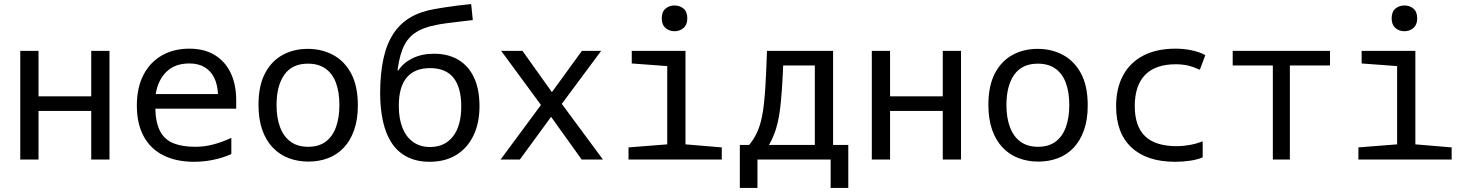

<svg xmlns="http://www.w3.org/2000/svg" viewBox="-20 -787 7240 947"><path d="M80 0V-536H170V-312H430V-536H520V0H430V-240H170V0Z M937 11Q849 11 785.5 -21Q722 -53 688.5 -115Q655 -177 655 -266Q655 -354 687 -416.5Q719 -479 777.5 -513Q836 -547 914 -547Q987 -547 1038.5 -516Q1090 -485 1117.5 -428Q1145 -371 1145 -292V-251H746Q748 -180 770.5 -138.5Q793 -97 836.5 -80Q880 -63 943 -63Q990 -63 1034 -75Q1078 -87 1121 -107V-27Q1075 -7 1028.5 2Q982 11 937 11ZM748 -323H1055Q1053 -370 1036.5 -403.5Q1020 -437 989.5 -455.5Q959 -474 914 -474Q843 -474 801 -433Q759 -392 748 -323Z M1501 10Q1449 10 1404 -7Q1359 -24 1325.5 -59Q1292 -94 1273.5 -146.5Q1255 -199 1255 -270Q1255 -363 1286.5 -424Q1318 -485 1373 -515.5Q1428 -546 1498 -546Q1568 -546 1624 -515.5Q1680 -485 1712.5 -423.5Q1745 -362 1745 -267Q1745 -197 1726.5 -145Q1708 -93 1675.5 -58.5Q1643 -24 1598.5 -7Q1554 10 1501 10ZM1500 -63Q1552 -63 1586 -88Q1620 -113 1637 -159.5Q1654 -206 1654 -269Q1654 -333 1637 -378.5Q1620 -424 1585.5 -448.5Q1551 -473 1499 -473Q1421 -473 1382.5 -418.5Q1344 -364 1344 -269Q1344 -206 1361.5 -159.5Q1379 -113 1413.5 -88Q1448 -63 1500 -63Z M2099 11Q2020 11 1965.5 -26.5Q1911 -64 1883.5 -139Q1856 -214 1855 -325Q1855 -423 1871 -496.5Q1887 -570 1920 -620.5Q1953 -671 2004 -701Q2055 -731 2127 -743Q2144 -746 2173 -750.5Q2202 -755 2236.5 -759.5Q2271 -764 2304 -767L2312 -688Q2279 -684 2244 -680Q2209 -676 2179.5 -672Q2150 -668 2132 -664Q2066 -652 2025.5 -623.5Q1985 -595 1965 -543.5Q1945 -492 1937 -410L1901 -440H1945Q1969 -477 2014.5 -499.5Q2060 -522 2121 -522Q2190 -522 2240 -492.5Q2290 -463 2317.5 -405.5Q2345 -348 2345 -263Q2345 -180 2315 -118Q2285 -56 2230 -22.5Q2175 11 2099 11ZM2101 -62Q2174 -62 2214.5 -114.5Q2255 -167 2255 -262Q2255 -355 2217 -403Q2179 -451 2101 -451Q2025 -451 1986 -404.5Q1947 -358 1947 -265Q1947 -201 1965.5 -155.5Q1984 -110 2018.5 -86Q2053 -62 2101 -62Z M2449 0 2676 -307 2669 -241 2452 -536H2557L2724 -302H2680L2850 -536H2945L2726 -241L2727 -307L2954 0H2849L2673 -246H2724L2544 0Z M3080 0V-60L3271 -75V-461L3096 -474V-536H3361V-75L3540 -60V0ZM3307 -633Q3281 -633 3262.5 -649Q3244 -665 3244 -696Q3244 -729 3262.5 -744.5Q3281 -760 3307 -760Q3333 -760 3351.5 -744.5Q3370 -729 3370 -696Q3370 -665 3351.5 -649Q3333 -633 3307 -633Z M3629 140V-72H3715L3658 -53Q3687 -83 3705.5 -117Q3724 -151 3734 -192.5Q3744 -234 3749 -286Q3751 -304 3752.5 -322.5Q3754 -341 3755.5 -367.5Q3757 -394 3759 -434.5Q3761 -475 3763 -536H4089V-72H4164V140H4077V0H3716V140ZM3761 -54 3733 -72H3999V-464H3803L3844 -493Q3843 -458 3841 -422Q3839 -386 3837 -353Q3835 -320 3832 -291Q3825 -208 3807.5 -151.5Q3790 -95 3761 -54Z M4280 0V-536H4370V-312H4630V-536H4720V0H4630V-240H4370V0Z M5101 10Q5049 10 5004 -7Q4959 -24 4925.5 -59Q4892 -94 4873.5 -146.5Q4855 -199 4855 -270Q4855 -363 4886.5 -424Q4918 -485 4973 -515.5Q5028 -546 5098 -546Q5168 -546 5224 -515.5Q5280 -485 5312.5 -423.5Q5345 -362 5345 -267Q5345 -197 5326.5 -145Q5308 -93 5275.5 -58.5Q5243 -24 5198.5 -7Q5154 10 5101 10ZM5100 -63Q5152 -63 5186 -88Q5220 -113 5237 -159.5Q5254 -206 5254 -269Q5254 -333 5237 -378.5Q5220 -424 5185.5 -448.5Q5151 -473 5099 -473Q5021 -473 4982.5 -418.5Q4944 -364 4944 -269Q4944 -206 4961.5 -159.5Q4979 -113 5013.5 -88Q5048 -63 5100 -63Z M5776 11Q5637 11 5561 -59.5Q5485 -130 5485 -263Q5485 -352 5519.5 -415.5Q5554 -479 5619.5 -513Q5685 -547 5779 -547Q5818 -547 5857 -539Q5896 -531 5925 -515L5898 -443Q5867 -457 5840 -463.5Q5813 -470 5779 -470Q5679 -470 5628 -417.5Q5577 -365 5577 -264Q5577 -164 5628 -115Q5679 -66 5785 -66Q5815 -66 5848 -72Q5881 -78 5912 -90V-11Q5887 0 5851 5.5Q5815 11 5776 11Z M6258 0V-464H6060V-536H6540V-464H6342V0Z M6680 0V-60L6871 -75V-461L6696 -474V-536H6961V-75L7140 -60V0ZM6907 -633Q6881 -633 6862.5 -649Q6844 -665 6844 -696Q6844 -729 6862.5 -744.5Q6881 -760 6907 -760Q6933 -760 6951.5 -744.5Q6970 -729 6970 -696Q6970 -665 6951.5 -649Q6933 -633 6907 -633Z"/></svg>

Font: Noto Sans Mono
Style: Regular
Weight: 400
Designer: Monotype Design Team
Foundry: Monotype Imaging Inc.
Version: Version 2.014